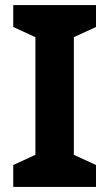

<svg xmlns="http://www.w3.org/2000/svg" viewBox="-20 -734 429 754"><path d="M357 0H32V-86L119 -126V-588L32 -628V-714H357V-628L270 -588V-126L357 -86Z"/></svg>

Font: Noto Sans
Style: Bold
Weight: 700
Designer: Monotype Design Team
Foundry: Monotype Imaging Inc.
Version: Version 2.000;GOOG;noto-source:20170915:90ef993387c0; ttfaut